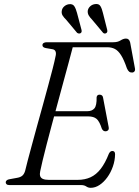

<svg xmlns="http://www.w3.org/2000/svg" viewBox="-20 -907 682 941"><path d="M219 -362H408Q431 -362 442.8 -376Q454.5 -390 453.5 -430.5Q454.5 -437 458.2 -440Q462 -443 467.5 -443Q475.5 -443 479.8 -439.2Q484 -435.5 485 -429L512.5 -284.5Q514.5 -274 510 -269Q505.5 -264 499 -263.5Q491.5 -263 486.8 -266.5Q482 -270 479 -276.5Q467.5 -312.5 453.2 -324.5Q439 -336.5 412.5 -336.5H211.5ZM377 0H26Q16.5 0 12.2 -4Q8 -8 8 -13.5Q8 -19 13 -23.2Q18 -27.5 26 -28.5L64 -35.5Q79.5 -38 88.8 -45.5Q98 -53 103 -69Q107 -87 116 -120.8Q125 -154.5 136.8 -198.2Q148.5 -242 162.2 -291.5Q176 -341 189.8 -391Q203.5 -441 216 -487Q228.5 -533 238 -570Q247.5 -607 252 -630Q256 -644.5 252.5 -654Q249 -663.5 238.5 -665.5L204 -671.5Q196.5 -673 192.2 -676.5Q188 -680 188 -685.5Q188 -692.5 193.8 -696.2Q199.5 -700 209 -700H535.5Q557 -700 571 -709Q585 -718 597.5 -718Q613.5 -718 618 -698.5L641 -574Q643.5 -563.5 639.5 -557.8Q635.5 -552 628 -551.5Q619 -551 613 -555.8Q607 -560.5 602 -572Q587.5 -614.5 573.2 -636.8Q559 -659 542.8 -667.2Q526.5 -675.5 505.5 -675.5H336.5Q328 -642.5 316 -598.5Q304 -554.5 290.2 -503.5Q276.5 -452.5 262 -399.2Q247.5 -346 233.8 -294.8Q220 -243.5 208.5 -198.8Q197 -154 188.8 -120Q180.5 -86 177 -67.5Q174 -54 176.8 -44.5Q179.5 -35 190 -30.2Q200.5 -25.5 218.5 -25.5H361Q396 -25.5 423.8 -38.2Q451.5 -51 473.5 -79.2Q495.5 -107.5 513.5 -153.5Q520 -167 530.5 -167Q544 -167 544 -151Q543.5 -120 533.2 -90.8Q523 -61.5 506 -38Q489 -14.5 468 -0.5Q447 13.5 424.5 13.5Q412.5 13.5 402.8 6.8Q393 0 377 0ZM357.5 -843.5 379.5 -760.5Q380.5 -756 380 -751.8Q379.5 -747.5 375 -744.5Q370.5 -742 366.2 -742.8Q362 -743.5 358 -746L304.5 -810Q294 -820 287.5 -830Q281 -840 282.5 -852.5Q284 -866 294.2 -875.2Q304.5 -884.5 318.5 -886.5Q336.5 -888.5 344.2 -876.5Q352 -864.5 357.5 -843.5ZM484.5 -843.5 505.5 -760.5Q506.5 -755.5 505.8 -751.5Q505 -747.5 500.5 -744.5Q496.5 -742 492.2 -742.8Q488 -743.5 485 -746.5L431.5 -810.5Q421 -821 415 -831.2Q409 -841.5 410 -854Q412 -867 422.2 -876.2Q432.5 -885.5 446.5 -887Q464.5 -889.5 472 -877.2Q479.5 -865 484.5 -843.5Z"/></svg>

Font: Fraunces Light
Style: Italic
Weight: 300
Italic angle: -16°
Version: Version 1.000;[b76b70a41]